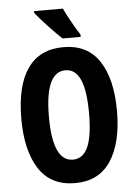

<svg xmlns="http://www.w3.org/2000/svg" viewBox="-62 -978 725 1034"><g transform="rotate(-5 301.0 -461.0)"><path d="M560 -358Q560 -186 495.5 -88Q431 10 302 10Q171 10 107 -89Q43 -188 43 -359Q43 -539 108.5 -632Q174 -725 302 -725Q432 -725 496 -627.5Q560 -530 560 -358ZM192 -358Q192 -117 301 -117Q356 -117 382.5 -176Q409 -235 409 -358Q409 -481 382.5 -540.5Q356 -600 302 -600Q192 -600 192 -358ZM318 -932Q327 -911 342.5 -882.5Q358 -854 373.5 -827.5Q389 -801 400 -785V-772H302Q289 -784 269.5 -803.5Q250 -823 229 -845.5Q208 -868 190 -888.5Q172 -909 162 -922V-932Z"/></g></svg>

Font: Noto Sans Bengali ExtraCondensed
Style: Bold
Weight: 700
Width: 2
Designer: Joana Ranito - Universal Thirst; Jelle Bosma - Monotype Design Team
Foundry: Universal Thirst ehf.
Version: Version 3.000; ttfautohint (v1.8.4.7-5d5b)